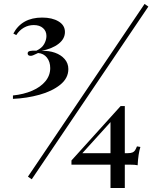

<svg xmlns="http://www.w3.org/2000/svg" viewBox="-20 -844 792 963"><path d="M45.4 0ZM670.4 -15.1Q658.2 -18.1 632.3 -18.1H606V99.1H534.2V-18.1H338.4V-39.1L585 -312H606V-75.7H620.1Q635.7 -75.7 644.3 -79.3Q652.8 -83 657.2 -89.8Q661.6 -96.7 667 -109.9L684.1 -106.9Q673.3 -72.3 670.4 -15.1ZM534.2 -231.4 393.1 -75.7H534.2ZM139.2 55.2 120.1 42 705.1 -824.2 724.1 -811ZM305.7 -683.6Q305.7 -649.4 274.4 -624.8Q243.2 -600.1 188.5 -588.9Q225.1 -590.3 255.6 -579.6Q286.1 -568.8 304.4 -547.6Q322.8 -526.4 322.8 -497.6Q322.8 -451.7 282 -418.9Q241.2 -386.2 177.7 -368.7Q114.3 -351.1 44.9 -348.1V-365.2Q98.6 -370.6 141.1 -388.9Q183.6 -407.2 207.8 -436.5Q231.9 -465.8 231.9 -502.4Q231.9 -534.2 215.3 -555.2Q198.7 -576.2 170.9 -578.1L161.6 -573.7Q143.1 -564 134.3 -564Q118.7 -564 118.7 -576.2Q118.7 -585.4 129.9 -588.1Q141.1 -590.8 162.6 -589.8Q189.9 -602.5 201.4 -623Q212.9 -643.6 212.9 -663.6Q212.9 -688 195.8 -703.1Q178.7 -718.3 149.4 -718.3Q122.6 -718.3 99.6 -705.1Q76.7 -691.9 61.5 -668L46.9 -675.8Q89.8 -755.9 191.4 -755.9Q241.7 -755.9 273.7 -736.6Q305.7 -717.3 305.7 -683.6Z"/></svg>

Font: TypoPRO Playfair Display
Style: Bold
Weight: 700
Designer: Claus Eggers Sørensen
Foundry: Claus Eggers Sørensen
Version: Version 1.004;PS 001.004;hotconv 1.0.70;makeotf.lib2.5.58329